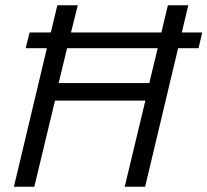

<svg xmlns="http://www.w3.org/2000/svg" viewBox="-20 -713 792 733"><path d="M33 0 159 -529H78L93 -589H174L199 -693H277L251 -589H596L621 -693H699L674 -589H752L738 -529H660L534 0H456L535 -329H190L111 0ZM204 -396H550L582 -529H236Z"/></svg>

Font: Ubuntu Sans
Style: Italic
Weight: 400
Italic angle: -13.5°
Designer: Dalton Maag Ltd
Foundry: Dalton Maag Ltd
Version: Version 1.006